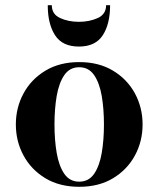

<svg xmlns="http://www.w3.org/2000/svg" viewBox="-20 -709 609 739"><path d="M179.4 -689Q179.4 -654.3 211.3 -639.6Q243.2 -625 283.7 -625Q324.2 -625 356.3 -639.6Q388.4 -654.3 388.4 -689H403.8Q403.8 -616.9 375.6 -573.4Q347.4 -529.8 283.7 -529.8Q220 -529.8 191.9 -573.4Q163.8 -616.9 163.8 -689ZM41 -230Q41 -294.9 70.6 -349.5Q100.1 -404.1 154.8 -437Q209.5 -470 284.9 -470Q360.4 -470 415 -437Q469.7 -404.1 499.3 -349.5Q528.8 -294.9 528.8 -230Q528.8 -165 499.3 -110.5Q469.7 -55.9 415 -22.9Q360.4 10 284.9 10Q209.5 10 154.8 -22.9Q100.1 -55.9 70.6 -110.5Q41 -165 41 -230ZM189.7 -230Q189.7 -170.4 198.2 -120.4Q206.8 -70.3 227.5 -40Q248.3 -9.8 284.9 -9.8Q321.5 -9.8 342.3 -40Q363 -70.3 371.6 -120.4Q380.1 -170.4 380.1 -230Q380.1 -289.6 371.6 -339.6Q363 -389.6 342.3 -419.9Q321.5 -450.2 284.9 -450.2Q248.3 -450.2 227.5 -419.9Q206.8 -389.6 198.2 -339.6Q189.7 -289.6 189.7 -230Z"/></svg>

Font: Bodoni* 11
Style: Bold
Weight: 700
Version: Version 2.000; ttfautohint (v1.8.1)